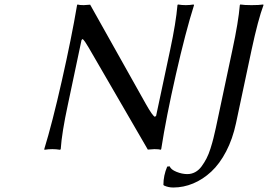

<svg xmlns="http://www.w3.org/2000/svg" viewBox="-20 -668 1200 860"><path d="M325.2 -645 327.1 -647.9Q335 -645 355 -645L383.8 -647L632.8 -203.1Q664.1 -147.5 673.8 -145L679.2 -148.9L742.2 -444.8Q768.1 -565.9 774.9 -645L776.9 -647.9Q794.9 -645 812 -645Q829.1 -645 847.2 -647.9L849.1 -645Q811.5 -526.4 767.8 -334.2Q724.1 -142.1 702.1 0L699.2 2.9Q691.9 0 671.9 0L642.1 2L377 -455.1Q359.4 -485.8 350.1 -493.2L345.2 -488.8L284.2 -200.2Q256.8 -73.2 252 0L249 2.9Q231 0 214.8 0Q197.3 0 179.2 2.9L178.2 0Q213.9 -115.7 257.1 -306.9Q300.3 -498 325.2 -645ZM946.8 -95.2 1021 -444.8Q1047.9 -569.8 1054.2 -645L1056.2 -647.9Q1074.2 -645 1106.9 -645Q1140.6 -645 1159.2 -647.9L1160.2 -645Q1136.2 -581.1 1106.9 -444.8L1037.1 -116.2Q1022 -45.4 992.9 10.3Q963.9 65.9 926.3 100.8Q888.7 135.7 845.2 153.8Q801.8 171.9 755.9 171.9Q734.4 171.9 714.8 163.1L711.9 160.2Q711.9 118.2 729 78.1L740.2 77.1Q745.1 91.3 770.3 101.6Q795.4 111.8 818.8 111.8Q837.9 111.8 854.2 103Q870.6 94.2 883.1 77.1Q895.5 60.1 905 41.7Q914.6 23.4 922.9 -2.9Q931.2 -29.3 936 -48.8Q940.9 -68.4 946.8 -95.2Z"/></svg>

Font: Linear Smooth
Style: Italic
Weight: 400
Designer: Philipp H. Poll, Flanker
Foundry: Philipp H. Poll, reworked by Flanker
Version: Version 1.061 | FøM Fix